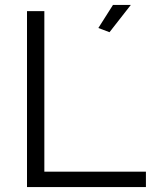

<svg xmlns="http://www.w3.org/2000/svg" viewBox="-20 -755 623 775"><path d="M89 0V-710H159V-62H569V0ZM422 -625 377 -642 436 -735H508Z"/></svg>

Font: Raleway Thin
Style: Regular
Weight: 400
Version: Version 4.026